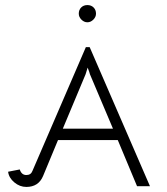

<svg xmlns="http://www.w3.org/2000/svg" viewBox="-20 -735 660 758"><path d="M291 -681Q291 -696 300.5 -705.5Q310 -715 325 -715Q340 -715 349.5 -705.5Q359 -696 359 -681Q359 -668 348.5 -657.5Q338 -647 325 -647Q312 -647 301.5 -657.5Q291 -668 291 -681ZM58 -66Q65 -44 84 -44Q102 -44 108 -60L319 -549H334L572 0H521L445 -182H209L150 -40Q132 3 84 3Q58 3 36.5 -15Q15 -33 12 -57ZM318 -442 228 -227H426L335 -442Q334 -448 326 -468Z"/></svg>

Font: Bhavuka
Style: Regular
Weight: 400
Version: 2.94.0; ttfautohint (v1.2) -l 7 -r 28 -G 50 -x 13 -D deva -f